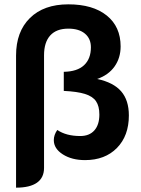

<svg xmlns="http://www.w3.org/2000/svg" viewBox="-20 -729 651 885"><path d="M54 -473Q54 -583 118 -646Q182 -709 295 -709Q408 -709 472 -657.5Q536 -606 536 -515Q536 -462 508 -422.5Q480 -383 428 -365Q503 -349 538.5 -308Q574 -267 574 -197Q574 -103 519 -47Q464 9 372 9Q311 9 269.5 -17.5Q228 -44 228 -83Q228 -107 244 -130Q285 -102 350 -102Q392 -102 415 -128Q438 -154 438 -201Q438 -240 422.5 -262.5Q407 -285 371.5 -296Q336 -307 274 -310V-398Q336 -399 367.5 -428.5Q399 -458 399 -511Q399 -551 371.5 -574Q344 -597 295 -597Q240 -597 211.5 -565.5Q183 -534 183 -474V45Q183 90 150.5 113Q118 136 54 136Z"/></svg>

Font: K2D
Style: Bold
Weight: 700
Designer: Katatrad Aksorn Co.,Ltd.
Foundry: Cadson Demak Co.,Ltd.
Version: Version 1.000; ttfautohint (v1.6)